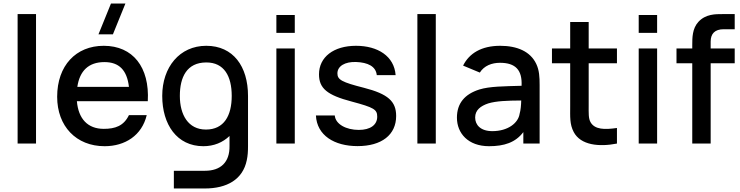

<svg xmlns="http://www.w3.org/2000/svg" viewBox="-20 -815 4201 1090"><path d="M80 0H184.5V-735H80Z M574 15C690 15 785.5 -46 813 -161.5H712C682.5 -100 634 -83.5 569 -83.5C478 -83.5 425 -140.5 416.5 -240.5H819C830 -434 734 -555 569 -555C411 -555 304.5 -442.5 304.5 -265.5C304.5 -98.5 412.5 15 574 15ZM419 -322C432.5 -413.5 483.5 -462.5 573 -462.5C656 -462.5 701 -417 712 -322ZM539 -620H621L692 -795H610Z M1134.5 15C1194.5 15 1245 -6.5 1283 -43V13.5C1284.5 106.5 1232.5 154.5 1143.5 154.5H967V255H1142.5C1268.5 255 1358.5 204 1381 94.5C1386.5 69 1388 43.5 1388 14.5V-270.5C1388 -438 1304 -555 1151 -555C999.5 -555 901 -433.5 901 -270.5C901 -108.5 984 15 1134.5 15ZM1001 -270.5C1001 -376.5 1040 -460.5 1151.5 -460.5C1252.5 -460.5 1295.5 -382.5 1295.5 -270.5C1295.5 -158.5 1252 -79.5 1149 -79.5C1048.5 -79.5 1001 -163.5 1001 -270.5Z M1549 -628.5H1653.5V-730H1549ZM1549 0H1653.5V-540H1549Z M2010 14.5C2146.5 14.5 2229 -49.5 2229 -156.5C2229 -240 2182.5 -281.5 2046.5 -316.5C1920 -348.5 1895.5 -362.5 1895.5 -398.5C1895.5 -439.5 1938.5 -465.5 2002 -463C2068 -460.5 2114 -438.5 2119 -388.5H2226C2218 -496 2125 -555 2001 -555C1874 -555 1791 -491 1791 -393C1791 -313.5 1837 -275 1976.5 -238.5C2103.5 -204.5 2121.5 -193.5 2121.5 -152.5C2121.5 -105.5 2082 -77.5 2017 -77.5C1945 -77.5 1884.5 -110 1880.5 -159.5H1773.5C1779 -46 1878.5 14.5 2010 14.5Z M2349.5 0H2454V-735H2349.5Z M2609 -442.5 2704 -403C2728.5 -442 2772 -458.5 2818.5 -458.5C2907 -458.5 2945.5 -417 2941 -328C2840 -325 2760 -325 2701.5 -307C2618 -280.5 2574 -228.5 2574 -147C2574 -59 2637 15 2756.5 15C2842.5 15 2906.5 -6 2951 -65V0H3043.5V-332.5C3043.5 -378 3041.5 -416.5 3024.5 -452C2991 -523 2916 -555 2819.5 -555C2713 -555 2643.5 -512 2609 -442.5ZM2677.5 -148C2677.5 -190.5 2709 -213.5 2752 -228C2797.5 -241.5 2857.5 -244 2939 -244.5C2938.5 -219.5 2936 -189.5 2930 -169.5C2922.5 -117 2864 -70.5 2775 -70.5C2708 -70.5 2677.5 -106 2677.5 -148Z M3482.5 0V-88.5C3412 -78 3357 -79.5 3333 -120.5C3320 -142.5 3322 -174 3322 -217.5V-456H3482.5V-540H3322V-690H3217V-540H3113.5V-456H3217V-212.5C3217 -153.5 3213.5 -110 3237 -65.5C3276.5 9.5 3381 20 3482.5 0Z M3606 -628.5H3710.5V-730H3606ZM3606 0H3710.5V-540H3606Z M3910 -559V-540H3820.5V-456H3910V0H4014.5V-456H4151V-540H4014.5V-579C4014.5 -623.5 4038 -649 4088 -649H4151V-735H4083C4042.5 -735 3986 -736 3944.5 -690.5C3910 -652.5 3910 -600.5 3910 -559Z"/></svg>

Font: Eudonet SemiBold
Style: Regular
Weight: 600
Designer: Mikhail Sharanda
Foundry: Mikhail Sharanda
Version: Version 4.503;Glyphs 3.1.2 (3151)